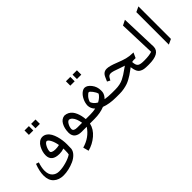

<svg xmlns="http://www.w3.org/2000/svg" viewBox="47 -1526 2635 2635"><g transform="rotate(-45 1364.5 -208.0)"><path d="M464.8 -482.4V-567.4H549.8V-482.4ZM336.4 -482.4V-567.4H421.4V-482.4ZM376 -119.1Q376 -103.5 397.5 -93.5Q418.9 -83.5 455.6 -83.5Q492.2 -83.5 529.8 -92.3Q518.6 -158.7 494.6 -203.9Q470.7 -249 446.8 -250Q421.9 -245.6 398.9 -201.2Q376 -156.7 376 -119.1ZM83.5 54.2Q83.5 -27.3 124 -132.3L166 -119.1Q140.1 -41.5 140.1 16.6Q140.1 90.3 178.5 128.4Q216.8 166.5 278.8 166.5Q340.8 166.5 415 145.3Q489.3 124 532.7 94.2Q538.6 74.2 538.6 17.6V-15.1Q494.1 0 450.7 0Q299.8 0 299.8 -121.6Q299.8 -187.5 336.9 -256.8Q354 -289.1 382.8 -310.8Q411.6 -332.5 445.8 -333.5Q482.9 -333.5 512.9 -312Q543 -290.5 561.5 -257.3Q580.1 -224.1 592.8 -181.2Q615.2 -103 615.2 -20Q613.3 34.7 613.3 64.9Q606.9 107.4 572 143.6Q537.1 179.7 487.5 201.9Q438 224.1 384 236.6Q330.1 249 281.7 249Q192.9 249 138.2 199.5Q83.5 149.9 83.5 54.2Z M805.2 -126Q805.2 -83.5 878.4 -83.5H970.2Q955.6 -173.3 918.5 -214.8Q897.9 -237.8 871.6 -240.7Q846.2 -237.3 825.7 -199Q805.2 -160.6 805.2 -126ZM874 0Q818.4 0 781.7 -26.4Q763.2 -39.6 752.4 -63.2Q741.7 -86.9 741.7 -119.1Q742.7 -201.7 775.4 -260Q808.1 -318.4 867.7 -325.2Q902.3 -323.7 930.9 -308.8Q959.5 -293.9 978.3 -270.5Q997.1 -247.1 1010.7 -215.3Q1035.2 -158.2 1041.5 -83.5H1127.4V0H1039.1Q1019.5 89.8 939.9 157.7Q860.4 225.6 761.7 251L740.2 168.9Q894 126 976.6 0Z M1344.2 -558.1V-643.1H1429.2V-558.1ZM1215.8 -558.1V-643.1H1300.8V-558.1ZM1246.6 -208.5Q1266.1 -155.3 1322.3 -125Q1385.3 -158.7 1413.1 -205.1Q1404.8 -239.7 1375.5 -277.8Q1346.2 -315.9 1332 -315.9Q1317.9 -315.9 1288.6 -284.4Q1259.3 -252.9 1246.6 -208.5ZM1468.3 -212.4 1466.8 -183.1Q1460 -136.7 1417.5 -94.2Q1474.1 -83.5 1550.8 -83.5V0Q1416.5 0 1326.7 -35.6Q1240.7 0 1127.4 0Q1111.8 0 1098.9 -12.7Q1085.9 -25.4 1085.9 -41.5Q1086.9 -57.6 1099.4 -70.6Q1111.8 -83.5 1127.4 -83.5Q1187 -83.5 1234.9 -94.2Q1190.4 -138.7 1189 -197.3Q1190.9 -248.5 1213.6 -296.1Q1236.3 -343.8 1269.3 -371.8Q1302.2 -399.9 1333.5 -399.9Q1380.9 -398.9 1424.6 -342.8Q1468.3 -286.6 1468.3 -212.4Z M1550.3 -83.5H1617.2Q1709 -83.5 1775.9 -117.2Q1809.6 -134.3 1833.3 -149.7Q1856.9 -165 1888.9 -188Q1920.9 -210.9 1939.5 -222.7Q1881.3 -241.2 1867.7 -246.6Q1764.2 -286.6 1728.8 -286.6Q1693.4 -286.6 1676.8 -258.3L1654.3 -219.2L1611.8 -241.7L1636.2 -296.9Q1652.3 -335.4 1676 -352.8Q1699.7 -370.1 1734.4 -370.1Q1786.6 -370.1 1891.1 -327.6Q1967.3 -296.9 2021 -282.7Q2074.7 -268.6 2139.6 -267.6H2151.4L2117.2 -191.9H2078.6Q2059.6 -191.9 2045.4 -186.5L2049.3 -156.7Q2054.7 -115.7 2080.3 -99.6Q2106 -83.5 2169.4 -83.5H2183.6V0H2169.4Q2122.1 0 2093 -4.9Q2064 -9.8 2039.6 -24.9Q2015.1 -40 2001.7 -68.6Q1988.3 -97.2 1981.9 -143.6V-152.3Q1971.2 -144.5 1940.2 -121.8Q1909.2 -99.1 1891.4 -86.9Q1873.5 -74.7 1839.1 -55.7Q1804.7 -36.6 1775.1 -26.4Q1745.6 -16.1 1703.6 -8.1Q1661.6 0 1617.2 0H1550.3Q1534.2 0 1521.5 -12.7Q1508.8 -25.4 1508.8 -41.5Q1509.8 -57.6 1522 -70.6Q1534.2 -83.5 1550.3 -83.5Z M2183.6 -83.5Q2274.9 -83.5 2328.6 -102.5L2310.1 -629.9L2385.3 -667.5L2403.8 -124Q2397.9 0 2183.6 0Q2168 0 2155 -12.7Q2142.1 -25.4 2142.1 -41.5Q2143.1 -57.6 2155.5 -70.6Q2168 -83.5 2183.6 -83.5Z M2570.3 0V-630.9L2646 -666.5V-35.2Z"/></g></svg>

Font: Shahab
Style: Regular
Weight: 400
Designer: Mohammad Saleh Souzanchi
Foundry: http://font-store.ir
Version: Version:0.0.2;RFB:1.2.5;Building:2016-11-27 11:18:45.721916